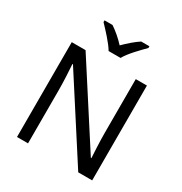

<svg xmlns="http://www.w3.org/2000/svg" viewBox="-212 -1164 1185 1252"><g transform="rotate(30 380.0 -538.0)"><path d="M334 -850H424C448 -895 511 -959 549 -997V-1010H487C452 -987 414 -954 378 -918C345 -954 306 -987 271 -1010H211V-997C247 -959 308 -895 334 -850ZM663 -66V-780H579V-377C579 -312 584 -221 586 -189H582L201 -780H97V-66H180V-465C180 -538 175 -612 172 -659H176L558 -66Z"/></g></svg>

Font: Noto Sans Malayalam UI
Style: Regular
Weight: 400
Designer: Jelle Bosma - Monotype Design Team
Foundry: Monotype Imaging Inc.
Version: Version 2.104